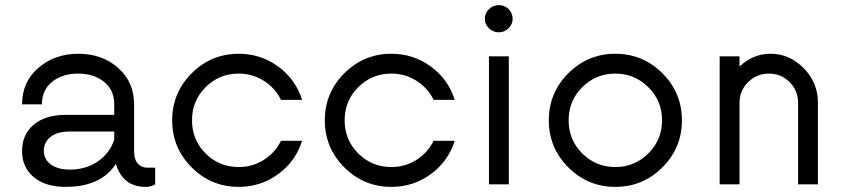

<svg xmlns="http://www.w3.org/2000/svg" viewBox="-20 -720 3300 750"><path d="M555 -65H586.2V0Q570 10 548.8 10Q460 10 432.5 -80Q375 10 236.2 10Q157.5 10 111.9 -28.1Q66.2 -66.2 66.2 -130Q66.2 -195 111.9 -233.1Q157.5 -271.2 235 -271.2H426.2V-312.5Q426.2 -368.8 386.2 -400.6Q346.2 -432.5 285 -432.5Q223.8 -432.5 183.8 -400.6Q143.8 -368.8 143.8 -312.5H66.2Q66.2 -400 130 -455Q193.8 -510 286.2 -510Q378.8 -510 441.2 -455Q503.8 -400 503.8 -312.5V-130Q503.8 -97.5 518.1 -81.2Q532.5 -65 555 -65ZM252.5 -57.5Q315 -57.5 361.2 -88.8Q407.5 -120 426.2 -173.8V-206.2H251.2Q205 -206.2 178.1 -185.6Q151.2 -165 151.2 -131.2Q151.2 -97.5 178.8 -77.5Q206.2 -57.5 252.5 -57.5Z M912.5 10Q805 10 728.8 -66.2Q652.5 -142.5 652.5 -250Q652.5 -357.5 728.8 -433.8Q805 -510 912.5 -510Q998.8 -510 1066.9 -460Q1135 -410 1160 -330H1077.5Q1055 -376.2 1010.6 -404.4Q966.2 -432.5 912.5 -432.5Q836.2 -432.5 783.1 -379.4Q730 -326.2 730 -250Q730 -173.8 783.1 -120.6Q836.2 -67.5 912.5 -67.5Q966.2 -67.5 1010.6 -95.6Q1055 -123.8 1077.5 -170H1160Q1135 -90 1066.9 -40Q998.8 10 912.5 10Z M1508.8 10Q1401.2 10 1325 -66.2Q1248.8 -142.5 1248.8 -250Q1248.8 -357.5 1325 -433.8Q1401.2 -510 1508.8 -510Q1595 -510 1663.1 -460Q1731.2 -410 1756.2 -330H1673.8Q1651.2 -376.2 1606.9 -404.4Q1562.5 -432.5 1508.8 -432.5Q1432.5 -432.5 1379.4 -379.4Q1326.2 -326.2 1326.2 -250Q1326.2 -173.8 1379.4 -120.6Q1432.5 -67.5 1508.8 -67.5Q1562.5 -67.5 1606.9 -95.6Q1651.2 -123.8 1673.8 -170H1756.2Q1731.2 -90 1663.1 -40Q1595 10 1508.8 10Z M1928.8 -593.8Q1906.2 -593.8 1890 -609.4Q1873.8 -625 1873.8 -646.2Q1873.8 -668.8 1890 -684.4Q1906.2 -700 1928.8 -700Q1951.2 -700 1966.9 -684.4Q1982.5 -668.8 1982.5 -646.2Q1982.5 -625 1966.2 -609.4Q1950 -593.8 1928.8 -593.8ZM1890 0V-500H1967.5V0Z M2567.5 -66.2Q2491.2 10 2383.8 10Q2276.2 10 2200 -66.2Q2123.8 -142.5 2123.8 -250Q2123.8 -357.5 2200 -433.8Q2276.2 -510 2383.8 -510Q2491.2 -510 2567.5 -433.8Q2643.8 -357.5 2643.8 -250Q2643.8 -142.5 2567.5 -66.2ZM2383.8 -67.5Q2458.8 -67.5 2512.5 -120.6Q2566.2 -173.8 2566.2 -250Q2566.2 -326.2 2512.5 -379.4Q2458.8 -432.5 2383.8 -432.5Q2307.5 -432.5 2254.4 -379.4Q2201.2 -326.2 2201.2 -250Q2201.2 -173.8 2254.4 -120.6Q2307.5 -67.5 2383.8 -67.5Z M2990 -510Q3063.8 -510 3119.4 -453.8Q3175 -397.5 3175 -318.8V0H3097.5V-318.8Q3097.5 -366.2 3064.4 -399.4Q3031.2 -432.5 2983.8 -432.5Q2936.2 -432.5 2902.5 -399.4Q2868.8 -366.2 2868.8 -318.8V0H2791.2V-500H2868.8V-460Q2921.2 -510 2990 -510Z"/></svg>

Font: Now Alt
Style: Regular
Weight: 400
Designer: Alfredo Marco Pradil
Foundry: Alfredo Marco Pradil
Version: Version 1.002;PS 001.002;hotconv 1.0.88;makeotf.lib2.5.64775